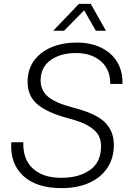

<svg xmlns="http://www.w3.org/2000/svg" viewBox="-20 -958 665 988"><path d="M38 -226H100Q97 -139 149 -91Q201 -43 294 -43Q387 -43 443.5 -83.5Q500 -124 500 -205Q500 -236 487.5 -260.5Q475 -285 438.5 -308Q402 -331 332 -349Q221 -379 171.5 -422Q122 -465 122 -537Q122 -601 155.5 -646.5Q189 -692 246.5 -715.5Q304 -739 375 -739Q446 -739 500 -713Q554 -687 583 -639Q612 -591 610 -526H547Q549 -598 500.5 -641.5Q452 -685 370 -685Q290 -685 239.5 -648Q189 -611 189 -544Q189 -493 227 -460.5Q265 -428 358 -404Q477 -373 521.5 -327Q566 -281 566 -213Q566 -144 532 -93.5Q498 -43 437.5 -16.5Q377 10 297 10Q167 10 99 -53.5Q31 -117 38 -226ZM386 -938H447L525 -800H473L413 -905L310 -800H254Z"/></svg>

Font: Mona Sans Light
Style: Italic
Weight: 300
Italic angle: -11.7°
Designer: Deni Anggara
Foundry: GitHub
Version: Version 2.000